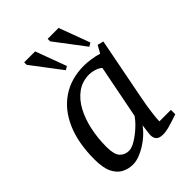

<svg xmlns="http://www.w3.org/2000/svg" viewBox="-209 -820 931 931"><g transform="rotate(-45 256.5 -354.0)"><path d="M150 8Q119 8 92.5 -5.5Q66 -19 50 -51.5Q34 -84 34 -142Q34 -255 69 -335Q104 -415 168 -457.5Q232 -500 319 -500Q340 -500 367.5 -496Q395 -492 416 -485L438 -524L469 -516L408 -202Q398 -152 392.5 -109Q387 -66 387 -50H466V-20Q425 -6 400 1Q375 8 355 8Q330 8 319.5 -3Q309 -14 309 -33Q309 -36 310 -46Q311 -56 313 -69.5Q315 -83 316 -94Q294 -64 264 -41Q234 -18 204 -5Q174 8 150 8ZM183 -53Q202 -53 229 -69.5Q256 -86 281.5 -109.5Q307 -133 321 -154L375 -429Q362 -440 343 -446Q324 -452 308 -452Q260 -452 224 -426Q188 -400 164.5 -356Q141 -312 129.5 -257Q118 -202 118 -144Q118 -92 136 -72.5Q154 -53 183 -53ZM403 -546 287 -699V-716H362L421 -557ZM242 -546 126 -699V-716H201L260 -557Z"/></g></svg>

Font: Manuale
Style: Italic
Weight: 400
Italic angle: -11°
Designer: Eduardo Tunni / Pablo Cosgaya
Foundry: Eduardo Tunni / Pablo Cosgaya
Version: Version 1.002